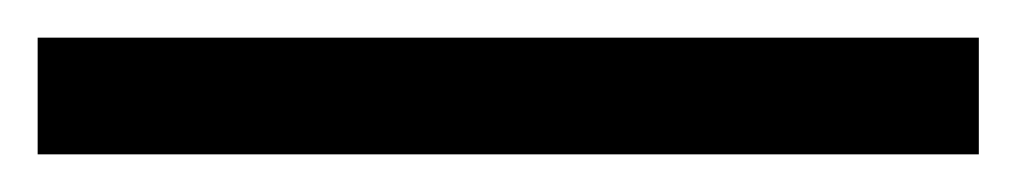

<svg xmlns="http://www.w3.org/2000/svg" viewBox="-20 -20 540 102"><path d="M0 62H500V0H0Z"/></svg>

Font: AWKNG-Font Medium
Style: Regular
Weight: 500
Designer: Awakening Church
Foundry: Awakening Church
Version: Version 1.700;PS 001.700;hotconv 1.0.88;makeotf.lib2.5.64775